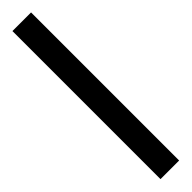

<svg xmlns="http://www.w3.org/2000/svg" viewBox="15 -1004 430 430"><g transform="rotate(45 229.5 -789.5)"><path d="M-5 -760V-819H464V-760Z"/></g></svg>

Font: Noto Serif Hentaigana ExtraLight
Style: Regular
Weight: 200
Designer: Kazuhiro Yamada
Foundry: nipponia
Version: Version 1.000